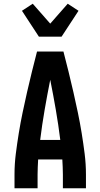

<svg xmlns="http://www.w3.org/2000/svg" viewBox="-20 -1012 540 1032"><path d="M58 0V-74Q58 -130 65 -185.5Q72 -241 81 -296.5Q90 -352 101.5 -407Q113 -462 125.5 -517Q138 -572 151.5 -626.5Q165 -681 179 -735H321Q335 -681 348.5 -626.5Q362 -572 374.5 -517Q387 -462 398.5 -407Q410 -352 419 -296.5Q428 -241 435 -185.5Q442 -130 442 -74V0H318V-74Q318 -94 317 -114.5Q316 -135 315 -155H185Q184 -135 183 -114.5Q182 -94 182 -74V0ZM304 -260Q294 -341 280 -422Q266 -503 250 -583Q234 -503 220 -422Q206 -341 196 -260ZM189 -815 98 -954 156 -992 250 -885 344 -992 402 -954 311 -815Z"/></svg>

Font: Iosevka Term Curly Extrabold
Style: Regular
Weight: 800
Designer: Belleve Invis
Foundry: Belleve Invis
Version: Version 32.3.0